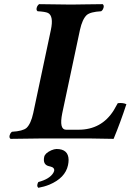

<svg xmlns="http://www.w3.org/2000/svg" viewBox="-20 -667 629 925"><path d="M252 50.8Q309.6 50.8 310.5 103Q310.5 115.2 307.6 128.9Q294.4 190.4 217.8 222.7Q192.4 232.9 164.6 237.8Q154.3 229 164.6 210Q218.8 195.8 236.8 166Q239.7 161.1 240.7 157.2Q244.6 140.1 221.2 134.8Q216.8 133.8 216.3 133.8Q185.1 126.5 192.9 88.9Q196.8 70.8 227.1 57.1Q240.7 51.3 252 50.8ZM357.9 -42Q469.2 -42 527.8 -135.3Q537.6 -151.4 547.4 -169.9Q572.8 -172.9 588.9 -165Q560.1 -77.1 527.3 2Q526.4 2 408.2 0H184.6L30.8 2Q21 -4.9 29.3 -22.5Q33.2 -29.3 37.6 -32.2Q89.8 -35.2 107.9 -50.8Q128.9 -70.8 140.1 -122.1L225.1 -522.9Q239.3 -589.8 211.4 -604.5Q197.8 -610.8 161.1 -612.8Q151.4 -619.6 159.7 -637.2Q163.6 -644 168.5 -647Q169.4 -647 322.3 -645Q345.2 -645 393.1 -646Q440.4 -647 474.6 -647Q484.4 -640.1 476.1 -622.6Q472.2 -615.7 467.3 -612.8Q415 -609.9 397.5 -594.2Q376.5 -574.2 365.2 -522.9L279.8 -121.1Q264.2 -43 297.9 -42Z"/></svg>

Font: Linux Libertine Slanted O
Style: Bold Slanted
Weight: 700
Designer: Philipp H. Poll
Foundry: Philipp H. Poll
Version: Version 5.0.0